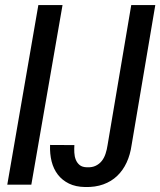

<svg xmlns="http://www.w3.org/2000/svg" viewBox="-20 -731 635 760"><path d="M104 0H8.8L131.8 -710.9H227.5ZM499.5 -710.9H594.7L501 -157.2Q495.6 -118.7 481.2 -87.6Q466.8 -56.6 443.8 -34.7Q420.9 -12.7 388.9 -1.2Q356.9 10.3 316.9 9.3Q279.8 8.8 252.9 -4.4Q226.1 -17.6 209 -39.8Q191.9 -62 184.3 -92Q176.8 -122.1 178.2 -157.2L274.4 -156.7Q273.4 -142.1 274.2 -127Q274.9 -111.8 280 -98.9Q285.2 -85.9 295.4 -77.6Q305.7 -69.3 324.2 -68.8Q344.7 -67.9 359.1 -75Q373.5 -82 383.1 -94.2Q392.6 -106.4 397.9 -122.8Q403.3 -139.2 405.8 -156.7Z"/></svg>

Font: Roboto Mono Medium
Style: Italic
Weight: 500
Designer: Google
Version: Version 2.000985; 2015; ttfautohint (v1.3)